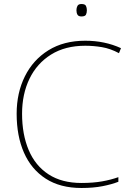

<svg xmlns="http://www.w3.org/2000/svg" viewBox="-20 -927 654 957"><path d="M405 -699Q305 -699 234.5 -655Q164 -611 127 -534.5Q90 -458 90 -360Q90 -257 123 -179Q156 -101 222 -58Q288 -15 386 -15Q444 -15 489 -23Q534 -31 570 -44V-21Q537 -8 491 1Q445 10 386 10Q280 10 208 -36.5Q136 -83 99.5 -166Q63 -249 63 -360Q63 -464 104 -546.5Q145 -629 221.5 -676.5Q298 -724 405 -724Q502 -724 583 -687L573 -662Q530 -685 488 -692Q446 -699 405 -699ZM386 -907Q404 -907 408.5 -897.5Q413 -888 413 -876Q413 -863 408.5 -854Q404 -845 386 -845Q371 -845 366 -854Q361 -863 361 -876Q361 -888 366 -897.5Q371 -907 386 -907Z"/></svg>

Font: Noto Sans Thaana Thin
Style: Regular
Weight: 100
Designer: David Williams
Foundry: Google Inc.
Version: Version 3.001; ttfautohint (v1.8.4.7-5d5b)